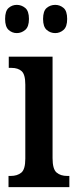

<svg xmlns="http://www.w3.org/2000/svg" viewBox="-20 -769 319 789"><path d="M15 0V-46H24Q51 -46 67.5 -59.5Q84 -73 84 -117V-421Q84 -463 69 -476.5Q54 -490 28 -490H16V-536H196V-119Q196 -74 212.5 -60Q229 -46 256 -46H265V0ZM207 -633Q187 -633 172 -646Q157 -659 157 -691Q157 -724 172 -736.5Q187 -749 207 -749Q226 -749 241 -736.5Q256 -724 256 -691Q256 -659 241 -646Q226 -633 207 -633ZM49 -633Q30 -633 15.5 -646Q1 -659 1 -691Q1 -724 15.5 -736.5Q30 -749 49 -749Q68 -749 83.5 -736.5Q99 -724 99 -691Q99 -659 83.5 -646Q68 -633 49 -633Z"/></svg>

Font: Noto Serif Thai ExtraCondensed SemiBold
Style: Regular
Weight: 600
Width: 2
Designer: Monotype Design Team
Foundry: Monotype Imaging Inc.
Version: Version 2.001; ttfautohint (v1.8.4.7-5d5b)